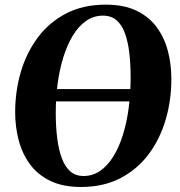

<svg xmlns="http://www.w3.org/2000/svg" viewBox="-20 -772 752 804"><path d="M116 -347.5 117 -399H612L611 -347.5ZM318.5 11Q243 11 190.2 -14.8Q137.5 -40.5 105.2 -84.5Q73 -128.5 58.2 -184.8Q43.5 -241 43.5 -302Q43.5 -389.5 67 -470Q90.5 -550.5 137.8 -614.2Q185 -678 256.2 -715.2Q327.5 -752.5 423 -752.5Q499 -752.5 551.8 -727Q604.5 -701.5 636.5 -657.8Q668.5 -614 683 -558.5Q697.5 -503 697.5 -443Q698 -355 674.5 -273.5Q651 -192 603.8 -128Q556.5 -64 485.2 -26.5Q414 11 318.5 11ZM330 -35Q368.5 -35 399.8 -56.8Q431 -78.5 455 -117.5Q479 -156.5 495 -208.2Q511 -260 519 -320.8Q527 -381.5 527 -446Q527 -502.5 521.5 -550Q516 -597.5 503.2 -632.8Q490.5 -668 468 -687.2Q445.5 -706.5 411 -706.5Q372.5 -706.5 341 -684.8Q309.5 -663 285.8 -624.2Q262 -585.5 245.8 -534Q229.5 -482.5 221.5 -422.8Q213.5 -363 213.5 -299.5Q213.5 -242 219.5 -193.5Q225.5 -145 238.8 -109.5Q252 -74 274.2 -54.5Q296.5 -35 330 -35Z"/></svg>

Font: Merriweather 72pt ExtraBold
Style: Italic
Weight: 800
Italic angle: -7.8°
Version: Version 2.101